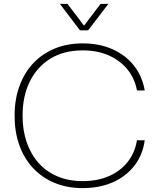

<svg xmlns="http://www.w3.org/2000/svg" viewBox="-20 -959 811 987"><path d="M405 8Q326 8 261.5 -18.5Q197 -45 150.5 -94.5Q104 -144 79.5 -212.5Q55 -281 55 -364Q55 -448 80 -516.5Q105 -585 151 -634Q197 -683 261.5 -709.5Q326 -736 405 -736Q490 -736 557 -706.5Q624 -677 667.5 -623Q711 -569 724 -494H684Q673 -555 636 -601Q599 -647 540.5 -673.5Q482 -700 405 -700Q309 -700 240 -658Q171 -616 133.5 -540.5Q96 -465 96 -364Q96 -289 117.5 -227Q139 -165 179 -120.5Q219 -76 276 -52Q333 -28 405 -28Q482 -28 541 -54Q600 -80 637 -127.5Q674 -175 684 -238H724Q714 -163 671 -107.5Q628 -52 560 -22Q492 8 405 8ZM391 -803 288 -939H327L412 -827L497 -939H537L433 -803Z"/></svg>

Font: Mona Sans ExtraLight
Style: Regular
Weight: 200
Designer: Deni Anggara
Foundry: GitHub
Version: Version 2.000